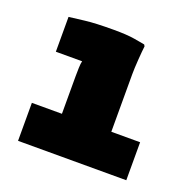

<svg xmlns="http://www.w3.org/2000/svg" viewBox="-83 -968 564 570"><g transform="rotate(20 198.5 -683.5)"><path d="M30 -600H125V-719Q125 -730 125.5 -745Q126 -760 128 -767H45V-877Q62 -879 94 -883Q126 -887 185 -887Q226 -887 250 -883Q274 -879 284 -877L287 -872Q285 -856 283 -827.5Q281 -799 281 -782V-600H372V-480H30Z"/></g></svg>

Font: Kufam Black
Style: Regular
Weight: 900
Designer: Wael Morcos, Artur Schmal
Foundry: Original Type
Version: Version 1.301; ttfautohint (v1.8.3)